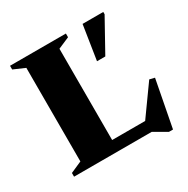

<svg xmlns="http://www.w3.org/2000/svg" viewBox="-163 -821 993 1012"><g transform="rotate(-30 334.0 -315.0)"><path d="M605 45.5H580L501.5 0H199.5V-67H519L482.5 -42L628.5 -246L659.5 -238.5ZM299.5 -622.5V0H29V-22.5L98 -53V-622.5L29 -652.5V-675H369V-652.5ZM438 -466.5 470.5 -675H596.5V-661L488.5 -466.5Z"/></g></svg>

Font: Newsreader 24pt ExtraBold
Style: Regular
Weight: 800
Designer: Hugues Gentile
Foundry: Production Type
Version: Version 1.003